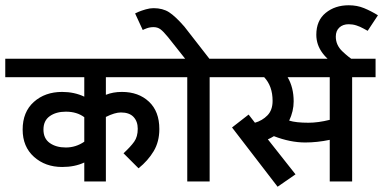

<svg xmlns="http://www.w3.org/2000/svg" viewBox="-44 -689 1455 729"><path d="M358 -329Q385 -340 419 -340Q482 -340 521.5 -303Q561 -266 561 -199Q561 -151 539.5 -115Q518 -79 482 -50L425 -107Q452 -132 465.5 -151Q479 -170 479 -200Q479 -228 463 -245Q447 -262 415 -262Q392 -262 358 -245V0H276V-72Q240 -55 192 -55Q128 -55 85 -93.5Q42 -132 42 -197Q42 -264 84.5 -302Q127 -340 192 -340Q238 -340 276 -322V-396H-24V-466H629V-396H358ZM276 -151V-244Q248 -265 206 -265Q169 -265 145 -248Q121 -231 121 -197Q121 -163 145 -146Q169 -129 206 -129Q244 -129 276 -151Z M752 -396V0H667V-396H578V-466H659L594 -548Q576 -570 565 -578Q554 -586 539 -586Q525 -586 513 -581.5Q501 -577 498 -575L469 -638Q472 -640 483 -644.5Q494 -649 509.5 -653.5Q525 -658 539 -658Q574 -658 598 -642.5Q622 -627 656 -588L751 -466H839V-396Z M1293 -396V0H1208V-158Q1160 -148 1115 -148Q1058 -148 996 -172Q983 -164 973 -160L1078 -27L1010 20L837 -205L900 -254L924 -223Q952 -231 971.5 -251Q991 -271 991 -306Q991 -362 959 -396H791V-466H1382V-396ZM1048 -396Q1071 -357 1071 -304Q1071 -267 1054 -231Q1080 -223 1127 -223Q1164 -223 1208 -234V-396Z M1157 -557Q1157 -611 1192.5 -640Q1228 -669 1280 -669Q1312 -669 1338.5 -658Q1365 -647 1391 -631L1352 -572Q1348 -574 1335.5 -581Q1323 -588 1309 -592.5Q1295 -597 1280 -597Q1258 -597 1244.5 -584.5Q1231 -572 1231 -550Q1231 -518 1255.5 -494.5Q1280 -471 1304 -456Q1328 -441 1334 -437H1242Q1204 -456 1180.5 -487.5Q1157 -519 1157 -557Z"/></svg>

Font: Cambay Devanagari
Style: Regular
Weight: 700
Designer: Pooja Saxena
Foundry: Pooja Saxena
Version: Version 1.095;PS 001.095;hotconv 1.0.70;makeotf.lib2.5.58329